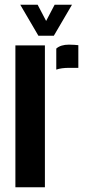

<svg xmlns="http://www.w3.org/2000/svg" viewBox="-20 -792 370 812"><path d="M45.1 0V-600H169.9V0ZM218 -497.6V-586.6Q236.7 -603.2 271.8 -603.2Q283.4 -603.2 294.3 -602.4Q305.3 -601.6 311.3 -600.9V-505.1H273.4Q239.3 -505.1 218 -497.6ZM142.4 -640.9 65.6 -772.1H139.1L175.1 -703.4L211.1 -772.1H284.5L207.7 -640.9Z"/></svg>

Font: Big Shoulders Stencil Display SC Thin
Style: Regular
Weight: 100
Designer: Patric King
Foundry: XO Type Co
Version: Version 2.001